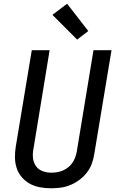

<svg xmlns="http://www.w3.org/2000/svg" viewBox="-20 -1005 640 1033"><path d="M254 8Q224 8 194.5 2.5Q165 -3 140.5 -16.5Q116 -30 97.5 -51.5Q79 -73 70 -100Q61 -127 60.5 -157Q60 -187 65 -217L151 -735H247L160 -204Q155 -179 157.5 -155Q160 -131 173 -112Q186 -93 208.5 -84.5Q231 -76 255 -76Q255 -76 255.5 -76Q256 -76 256 -76Q271 -76 287 -78.5Q303 -81 318 -87.5Q333 -94 346.5 -104.5Q360 -115 369.5 -129Q379 -143 384.5 -158Q390 -173 393 -189L483 -735H580L487 -175Q483 -149 473.5 -123.5Q464 -98 447 -76Q430 -54 407 -37Q384 -20 358.5 -9.5Q333 1 306.5 4.5Q280 8 254 8ZM395 -792 262 -925 341 -985 455 -838Z"/></svg>

Font: Iosevka Curly MdExObl
Style: Regular
Weight: 500
Width: 7
Italic angle: -9°
Monospace: yes
Designer: Belleve Invis
Foundry: Belleve Invis
Version: Version 11.1.0; ttfautohint (v1.8.3)